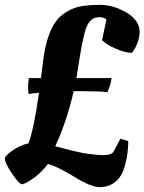

<svg xmlns="http://www.w3.org/2000/svg" viewBox="-28 -753 596 792"><path d="M432 -431Q430 -406 415 -373Q377 -377 303 -377H276Q246 -248 200 -150Q204 -149 229.5 -142Q255 -135 263.5 -133Q272 -131 294.5 -126Q317 -121 332 -119Q375 -113 401 -113Q427 -113 439 -125L469 -181L501 -171Q501 -106 480 -48Q468 -17 442.5 1Q417 19 382.5 19Q348 19 279.5 -23Q211 -65 170 -77Q143 -41 109 -17Q75 7 62 7Q52 7 22 -36.5Q-8 -80 -8 -99Q-8 -110 23.5 -132Q55 -154 90 -162Q112 -223 133 -370Q108 -369 90 -365Q88 -377 88 -394Q88 -411 91 -431H141L150 -503Q168 -645 229 -692Q260 -716 294 -724.5Q328 -733 384 -733Q440 -733 494 -701Q548 -669 548 -621Q548 -599 538 -573.5Q528 -548 515 -535Q490 -535 451 -551.5Q412 -568 393 -587L411 -673Q400 -682 381.5 -682Q363 -682 351.5 -673Q340 -664 332.5 -649.5Q325 -635 319 -609Q313 -583 310 -569Q307 -555 301 -517.5Q295 -480 294 -474L287 -431Z"/></svg>

Font: Oleo Script Swash Caps
Style: Regular
Weight: 400
Designer: Soytutype
Foundry: Soytutype
Version: Version 1.002